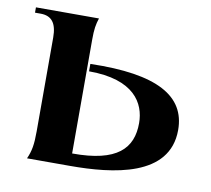

<svg xmlns="http://www.w3.org/2000/svg" viewBox="-62 -569 701 639"><g transform="rotate(10 288.5 -250.0)"><path d="M68 0H213C358 0 547 -22 547 -180C547 -294 448 -352 221 -346V-321C374 -321 415 -247 415 -180C415 -95 366 -41 213 -42V-427C213 -462 216 -479 223 -500H10V-482H29C66 -482 84 -460 84 -411V-94C84 -49 80 -27 68 0Z"/></g></svg>

Font: Sinistre
Style: Bold
Weight: 700
Designer: Jules Durand
Foundry: Collletttivo
Version: Version 69.420;Glyphs 3.2 (3217)